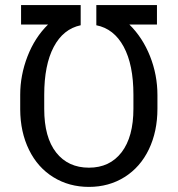

<svg xmlns="http://www.w3.org/2000/svg" viewBox="-20 -731 705 761"><path d="M299.8 -630.9Q230.5 -616.2 192.9 -544.9Q155.3 -473.6 155.3 -355V-299.3Q155.3 -186.5 202.6 -126.5Q250 -66.4 332.5 -66.4Q415 -66.4 461.9 -127.4Q508.8 -188.5 508.8 -300.3V-355.5Q508.8 -474.6 470.2 -545.9Q431.6 -617.2 361.8 -630.9V-710.9H602.1V-633.8H492.7Q545.4 -582 574.7 -508.1Q604 -434.1 604 -354V-300.3Q604 -210 570.1 -139.2Q536.1 -68.4 473.9 -29.3Q411.6 9.8 332.5 9.8Q253.9 9.8 191.7 -28.6Q129.4 -66.9 95 -137.2Q60.5 -207.5 60.1 -297.4V-355.5Q60.1 -432.6 88.9 -507.3Q117.7 -582 170.4 -633.8H63.5V-710.9H299.8Z"/></svg>

Font: Roboto
Style: Regular
Weight: 400
Designer: Google
Version: Version 2.001047; 2015